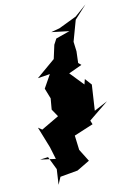

<svg xmlns="http://www.w3.org/2000/svg" viewBox="-161 -971 750 1081"><g transform="rotate(-15 213.5 -430.0)"><path d="M63 0 165 -9 241 -46 204 -119 201 -203 314 -239 307 -262 426 -343 346 -309 368 -456 338 -496 328 -467 261 -550 254 -547 340 -578 325 -593 333 -659 331 -715 375 -832 450 -901 379 -849 274 -809 224 -800 324 -779 242 -758 222 -727 198 -650 84 -569 155 -574 106 -502 124 -441 113 -378 138 -333 33 -283 12 -300 49 -176 64 -104 -23 -123 24 -125 54 -47 41 41Z"/></g></svg>

Font: Hussar Lance
Style: ExBdObl
Weight: 700
Foundry: Cannot Into Space Fonts, PlusOne Fonts
Version: Version 2.270